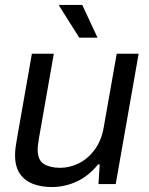

<svg xmlns="http://www.w3.org/2000/svg" viewBox="-20 -743 602 775"><path d="M188.7 12Q146.7 12 113.1 -0.8Q79.5 -13.6 60.1 -42Q40.8 -70.3 40.8 -117Q40.8 -131.8 42.8 -147.4Q44.9 -163 48 -180.4L108.7 -526H197.2L137.1 -184.3Q135.5 -172.1 133.8 -161Q132 -149.9 132 -140.3Q132 -96.4 157.2 -81Q182.5 -65.6 222.3 -65.6Q261.1 -65.6 297.9 -83.7Q334.7 -101.9 362.1 -138.6Q389.4 -175.3 398.8 -229.8L451.1 -526H539.6L447.1 0H377.4L382.5 -79.3H375.9Q337.8 -32.4 289.5 -10.2Q241.2 12 188.7 12ZM299.9 -591 218.5 -720 219.5 -723H312.1L373.6 -591Z"/></svg>

Font: Archivo Variable SemiBold
Style: Italic
Weight: 600
Italic angle: -10°
Designer: Hector Gatti
Foundry: Omnibus-Type
Version: Version 2.001